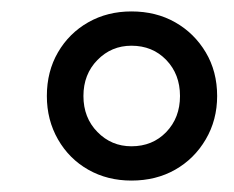

<svg xmlns="http://www.w3.org/2000/svg" viewBox="-20 -737 410 336"><path d="M210 -421Q168 -421 134.5 -440Q101 -459 81.5 -493Q62 -527 62 -569Q62 -612 81.5 -645.5Q101 -679 134.5 -698Q168 -717 210 -717Q253 -717 286.5 -698Q320 -679 340 -645.5Q360 -612 360 -569Q360 -527 340 -493Q320 -459 286.5 -440Q253 -421 210 -421ZM210 -481Q247 -481 271 -506Q295 -531 295 -569Q295 -607 271 -632Q247 -657 210 -657Q175 -657 150.5 -632Q126 -607 126 -569Q126 -531 150.5 -506Q175 -481 210 -481Z"/></svg>

Font: Muli SemiBold
Style: Italic
Weight: 600
Italic angle: -4.541°
Designer: Vernon Adams
Foundry: Vernon Adams
Version: Version 2.100; ttfautohint (v1.8.1.43-b0c9)